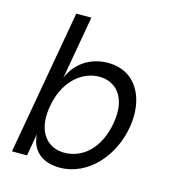

<svg xmlns="http://www.w3.org/2000/svg" viewBox="-107 -791 823 898"><g transform="rotate(15 304.5 -342.0)"><path d="M262 16C402 16 507 -110 531 -250C556 -390 496 -516 356 -516C265 -516 199 -464 171 -394L225 -700H152L28 0H101L120 -108C123 -37 170 16 262 16ZM143 -236 148 -264C174 -384 256 -443 333 -443C413 -443 476 -380 453 -250C430 -120 351 -57 265 -57C188 -57 127 -116 143 -236Z"/></g></svg>

Font: Uncut Sans
Style: Italic
Weight: 400
Italic angle: -10°
Designer: Kasper Nordkvist
Foundry: Uncut Type
Version: Version 1.111;FEAKit 1.0